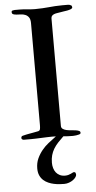

<svg xmlns="http://www.w3.org/2000/svg" viewBox="-63 -739 515 1032"><g transform="rotate(-5 195.0 -223.0)"><path d="M308.6 212.4Q308.6 217.8 303.2 225.3Q297.9 232.9 288.8 239.5Q279.8 246.1 267.3 250.7Q254.9 255.4 240.7 255.4Q229.5 255.4 215.1 254.4Q200.7 253.4 185.5 250.2Q170.4 247.1 155.8 240.7Q141.1 234.4 129.4 223.9Q117.7 213.4 110.6 197.8Q103.5 182.1 103.5 160.2Q103.5 130.4 114.5 106.4Q125.5 82.5 141.4 63.2Q157.2 43.9 175.5 29.5Q193.8 15.1 208.5 4.4Q211.4 2.4 213.6 0.5Q215.8 -1.5 218.3 -2.9Q211.9 -3.4 205.6 -3.4Q199.2 -3.4 192.4 -3.4Q184.6 -3.4 170.7 -2.9Q156.7 -2.4 140.9 -1.7Q125 -1 109.4 -0.5Q93.8 0 82.5 0H43.9Q41.5 0 37.1 -2.4Q32.7 -4.9 32.7 -10.3Q32.7 -20 41 -22Q51.8 -24.9 60.3 -26.6Q68.8 -28.3 78.1 -30Q87.4 -31.7 98.6 -33.7Q109.9 -35.6 126.5 -39.1Q134.8 -41.5 136.5 -49.8Q138.2 -58.1 138.2 -70.8V-621.1Q138.2 -641.6 130.9 -652.1Q123.5 -662.6 112.5 -667.2Q101.6 -671.9 88.9 -672.4Q76.2 -672.9 65.2 -673.6Q54.2 -674.3 46.9 -677.2Q39.6 -680.2 39.6 -689.5Q39.6 -695.8 45.7 -697.5Q51.8 -699.2 57.1 -699.2H84.5Q96.7 -699.2 106.7 -698.5Q116.7 -697.8 125.7 -696.8Q134.8 -695.8 144.3 -695.1Q153.8 -694.3 165.5 -694.3Q189.5 -694.3 207.5 -695.6Q225.6 -696.8 242.2 -698.2Q258.8 -699.7 275.4 -700.9Q292 -702.1 312.5 -702.1H345.2Q352.1 -702.1 356.4 -699.5Q360.8 -696.8 363.3 -696.3Q365.2 -690.9 365.7 -690.4Q366.2 -689.9 366.2 -686Q366.2 -680.7 357.7 -677.2Q349.1 -673.8 338.1 -671.6Q327.1 -669.4 315.9 -668.2Q304.7 -667 299.8 -665.5Q292 -664.1 283.2 -662.8Q274.4 -661.6 267.1 -658.9Q259.8 -656.2 254.9 -651.1Q250 -646 250 -636.7V-56.6Q250 -46.4 257.6 -40.8Q265.1 -35.2 276.4 -32.5Q287.6 -29.8 301 -28.8Q314.5 -27.8 325.7 -26.4Q336.9 -24.9 344.5 -21.7Q352.1 -18.6 352.1 -11.7Q352.1 -6.3 349.1 -4.9Q346.2 -3.4 343.8 -2.4Q336.9 -0.5 327.1 1Q317.4 2.4 310.1 2.4Q294.9 2.4 282.5 1.7Q270 1 258.3 0Q241.2 16.1 227.5 31Q213.9 45.9 204.3 61.8Q194.8 77.6 189.7 95.7Q184.6 113.8 184.6 136.2Q184.6 151.4 188.5 165Q192.4 178.7 200.4 189Q208.5 199.2 220.7 205.3Q232.9 211.4 249 211.4Q259.3 211.4 267.1 209.2Q274.9 207 280.8 204.1Q286.6 201.2 291 199Q295.4 196.8 298.3 196.8Q304.7 196.8 306.6 201.9Q308.6 207 308.6 212.4Z"/></g></svg>

Font: IM FELL French Canon
Style: Regular
Weight: 400
Designer: Igino Marini
Foundry: Igino Marini,
Version: 3.00